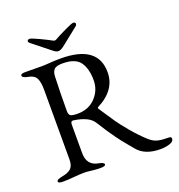

<svg xmlns="http://www.w3.org/2000/svg" viewBox="-148 -946 1015 1090"><g transform="rotate(-20 359.0 -401.0)"><path d="M152 -822Q161 -822 205.5 -801Q250 -780 273 -767Q283 -761 293 -767Q317 -781 361 -802Q405 -823 414 -823Q428 -823 428 -812Q428 -805 422 -800L324 -722Q297 -700 283 -700Q276 -700 269 -703Q262 -706 259 -708.5Q256 -711 242 -722L144 -800Q137 -806 137 -812Q137 -822 152 -822ZM385 -325Q378 -322 385 -312Q430 -244 447.5 -218.5Q465 -193 504.5 -145.5Q544 -98 588 -58Q612 -37 637 -31Q662 -25 703 -25Q718 -25 718 -14Q718 5 691.5 13Q665 21 637 21Q543 21 499 -33Q494 -39 472 -65.5Q450 -92 442.5 -101.5Q435 -111 417.5 -135Q400 -159 383.5 -184Q367 -209 347 -241Q332 -266 304 -280Q268 -297 225 -302Q217 -303 213.5 -297.5Q210 -292 210 -282V-110Q210 -36 277 -24Q310 -18 310 -6Q310 5 281 5Q252 5 226 1.5Q200 -2 183 -2Q158 -2 119 1.5Q80 5 53 5Q24 5 24 -6Q24 -18 57 -24Q96 -31 113 -47.5Q130 -64 130 -100V-522Q130 -570 117.5 -593Q105 -616 69 -622Q36 -628 36 -642Q36 -653 65 -653Q94 -653 119 -652.5Q144 -652 163 -652Q180 -652 213 -654.5Q246 -657 278 -657Q503 -657 503 -493Q503 -385 385 -325ZM413 -477Q413 -547 384.5 -587Q356 -627 278 -627Q240 -627 227.5 -613Q215 -599 214 -573Q210 -476 210 -364Q210 -341 222 -335Q234 -329 263 -329Q330 -329 371.5 -373Q413 -417 413 -477Z"/></g></svg>

Font: EB Garamond SC 12
Style: Regular
Weight: 400
Version: Version 0.016 ; ttfautohint (v0.97) -l 8 -r 50 -G 200 -x 0 -